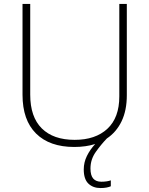

<svg xmlns="http://www.w3.org/2000/svg" viewBox="-20 -827 756 972"><path d="M438 26Q438 61 452 77Q466 93 493 93Q508 93 520.5 91Q533 89 541 86V116Q532 120 519 122.5Q506 125 489 125Q451 125 427.5 102.5Q404 80 404 31Q404 -5 420 -37.5Q436 -70 462 -98Q415 -83 356 -83Q231 -83 162.5 -151Q94 -219 94 -347V-807H133V-348Q133 -235 191.5 -177Q250 -119 358 -119Q463 -119 523.5 -175Q584 -231 584 -339V-807H622V-345Q622 -268 595.5 -213Q569 -158 521 -126Q492 -96 465 -58Q438 -20 438 26Z"/></svg>

Font: Noto Sans Kannada UI ExtraLight
Style: Regular
Weight: 200
Designer: Jelle Bosma - Monotype Design Team
Foundry: Monotype Imaging Inc.
Version: Version 2.005; ttfautohint (v1.8.4.7-5d5b)